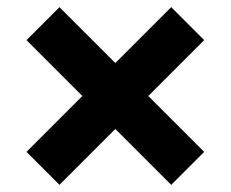

<svg xmlns="http://www.w3.org/2000/svg" viewBox="-20 -594 644 536"><path d="M146 -78 302 -234 458 -78 550 -170 394 -326 550 -482 458 -574 302 -418 146 -574 54 -482 210 -326 54 -170Z"/></svg>

Font: Work Sans
Style: Bold
Weight: 700
Designer: Wei Huang
Foundry: Wei Huang
Version: Version 2.012